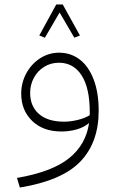

<svg xmlns="http://www.w3.org/2000/svg" viewBox="-20 -589 528 860"><path d="M422 -93Q422 49 340 134.5Q258 220 69 251L56 208Q213 181 289 120Q365 59 379 -38Q357 -19 324 -9.5Q291 0 255 0Q173 0 124 -47.5Q75 -95 75 -170Q75 -218 97.5 -260Q120 -302 159 -327.5Q198 -353 245 -353Q297 -353 337 -322.5Q377 -292 399.5 -233Q422 -174 422 -93ZM382 -73V-87Q382 -195 345.5 -251.5Q309 -308 244 -308Q207 -308 177.5 -289.5Q148 -271 131.5 -240Q115 -209 115 -173Q115 -113 154.5 -78.5Q194 -44 267 -44Q295 -44 327 -51.5Q359 -59 382 -73ZM156 -430 232 -569H261L338 -430L313 -420L247 -533L181 -420Z"/></svg>

Font: FiraGO ExtraLight
Style: Regular
Weight: 200
Designer: bBox Type
Foundry: bBox Type GmbH
Version: Version 1.001